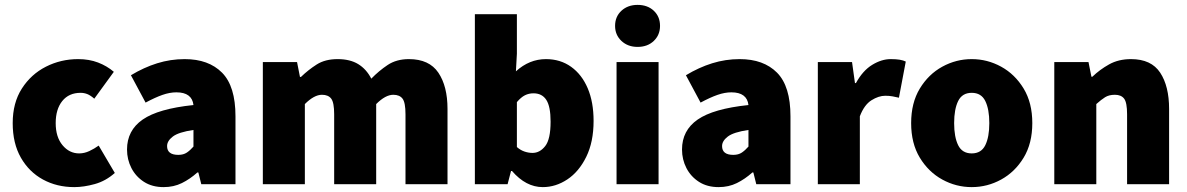

<svg xmlns="http://www.w3.org/2000/svg" viewBox="-20 -754 4860 786"><path d="M284 12Q213 12 156 -19Q99 -50 65.5 -108.5Q32 -167 32 -250Q32 -333 69.5 -391.5Q107 -450 168 -481Q229 -512 300 -512Q345 -512 381.5 -498Q418 -484 446 -460L366 -350Q350 -364 337 -369Q324 -374 310 -374Q262 -374 235 -340.5Q208 -307 208 -250Q208 -193 236 -159.5Q264 -126 304 -126Q325 -126 345.5 -135.5Q366 -145 384 -158L450 -46Q413 -13 368 -0.5Q323 12 284 12Z M650 12Q603 12 569.5 -9.5Q536 -31 518 -66Q500 -101 500 -142Q500 -220 564 -264.5Q628 -309 772 -324Q766 -376 702 -376Q675 -376 645 -365.5Q615 -355 576 -334L516 -446Q569 -478 623.5 -495Q678 -512 736 -512Q834 -512 889 -456.5Q944 -401 944 -278V0H804L792 -48H788Q758 -21 724.5 -4.5Q691 12 650 12ZM710 -120Q731 -120 745 -129.5Q759 -139 772 -154V-222Q711 -213 687.5 -195Q664 -177 664 -156Q664 -120 710 -120Z M1056 0V-500H1196L1208 -439H1212Q1242 -468 1276.5 -490Q1311 -512 1362 -512Q1413 -512 1446.5 -491.5Q1480 -471 1500 -432Q1531 -464 1567 -488Q1603 -512 1654 -512Q1737 -512 1774.5 -456.5Q1812 -401 1812 -308V0H1640V-286Q1640 -334 1628 -350Q1616 -366 1590 -366Q1558 -366 1520 -328V0H1348V-286Q1348 -334 1336 -350Q1324 -366 1298 -366Q1266 -366 1228 -328V0Z M2202 12Q2133 12 2076 -54H2072L2058 0H1924V-696H2096V-534L2092 -462Q2147 -512 2215 -512Q2274 -512 2318 -480.5Q2362 -449 2386 -392.5Q2410 -336 2410 -259Q2410 -173 2380 -112Q2350 -51 2302.5 -19.5Q2255 12 2202 12ZM2160 -128Q2190 -128 2212 -156Q2234 -184 2234 -256Q2234 -318 2216.5 -345Q2199 -372 2164 -372Q2145 -372 2129 -364Q2113 -356 2096 -336V-152Q2111 -139 2127.5 -133.5Q2144 -128 2160 -128Z M2504 0V-500H2676V0ZM2590 -562Q2550 -562 2524 -586.5Q2498 -611 2498 -648Q2498 -686 2524 -710Q2550 -734 2590 -734Q2631 -734 2656.5 -710Q2682 -686 2682 -648Q2682 -611 2656.5 -586.5Q2631 -562 2590 -562Z M2922 12Q2875 12 2841.5 -9.5Q2808 -31 2790 -66Q2772 -101 2772 -142Q2772 -220 2836 -264.5Q2900 -309 3044 -324Q3038 -376 2974 -376Q2947 -376 2917 -365.5Q2887 -355 2848 -334L2788 -446Q2841 -478 2895.5 -495Q2950 -512 3008 -512Q3106 -512 3161 -456.5Q3216 -401 3216 -278V0H3076L3064 -48H3060Q3030 -21 2996.5 -4.5Q2963 12 2922 12ZM2982 -120Q3003 -120 3017 -129.5Q3031 -139 3044 -154V-222Q2983 -213 2959.5 -195Q2936 -177 2936 -156Q2936 -120 2982 -120Z M3328 0V-500H3468L3480 -414H3484Q3512 -465 3550.5 -488.5Q3589 -512 3626 -512Q3649 -512 3663.5 -509.5Q3678 -507 3688 -502L3660 -354Q3647 -357 3634 -359.5Q3621 -362 3604 -362Q3577 -362 3547.5 -343.5Q3518 -325 3500 -278V0Z M3958 12Q3894 12 3837.5 -19Q3781 -50 3745.5 -108.5Q3710 -167 3710 -250Q3710 -333 3745.5 -391.5Q3781 -450 3837.5 -481Q3894 -512 3958 -512Q4022 -512 4078.5 -481Q4135 -450 4170.5 -391.5Q4206 -333 4206 -250Q4206 -167 4170.5 -108.5Q4135 -50 4078.5 -19Q4022 12 3958 12ZM3958 -126Q3997 -126 4013.5 -159.5Q4030 -193 4030 -250Q4030 -307 4013.5 -340.5Q3997 -374 3958 -374Q3919 -374 3902.5 -340.5Q3886 -307 3886 -250Q3886 -193 3902.5 -159.5Q3919 -126 3958 -126Z M4296 0V-500H4436L4448 -440H4452Q4482 -469 4520.5 -490.5Q4559 -512 4610 -512Q4693 -512 4729.5 -456.5Q4766 -401 4766 -308V0H4594V-286Q4594 -334 4582 -350Q4570 -366 4544 -366Q4520 -366 4504 -356Q4488 -346 4468 -328V0Z"/></svg>

Font: Assistant ExtraBold
Style: Regular
Weight: 800
Designer: Hebrew By Ben Nathan, Latin by Paul Hunt
Version: Version 3.000